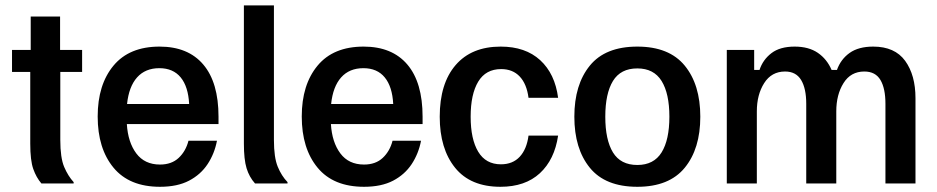

<svg xmlns="http://www.w3.org/2000/svg" viewBox="-20 -687 3508 719"><path d="M135 0Q115.8 -22.5 104.6 -54.2Q93.3 -85.8 93.3 -149.2V-417.5H25V-500H95V-625H205V-500H287.5V-417.5H205.8V-163.3Q205.8 -95.8 220.4 -61.7Q235 -27.5 255.8 -5V0Z M579.2 12.5Q464.2 12.5 405 -59.2Q345.8 -130.8 345.8 -250.8Q345.8 -370 405 -441.2Q464.2 -512.5 577.5 -512.5Q684.2 -512.5 741.2 -445.4Q798.3 -378.3 798.3 -250V-222.5H455Q459.2 -154.2 490.4 -112.5Q521.7 -70.8 579.2 -70.8Q622.5 -70.8 649.2 -95.8Q675.8 -120.8 685.8 -160H792.5Q783.3 -111.7 757.5 -72.5Q731.7 -33.3 687.9 -10.4Q644.2 12.5 579.2 12.5ZM455.8 -297.5H688.3Q685 -362.5 656.7 -397.1Q628.3 -431.7 576.7 -431.7Q524.2 -431.7 493.3 -397.1Q462.5 -362.5 455.8 -297.5Z M935 0Q913.3 -24.2 903.3 -57.1Q893.3 -90 893.3 -149.2V-666.7H1005.8V-162.5Q1005.8 -97.5 1020 -62.9Q1034.2 -28.3 1056.7 -5V0Z M1343.3 12.5Q1228.3 12.5 1169.2 -59.2Q1110 -130.8 1110 -250.8Q1110 -370 1169.2 -441.2Q1228.3 -512.5 1341.7 -512.5Q1448.3 -512.5 1505.4 -445.4Q1562.5 -378.3 1562.5 -250V-222.5H1219.2Q1223.3 -154.2 1254.6 -112.5Q1285.8 -70.8 1343.3 -70.8Q1386.7 -70.8 1413.3 -95.8Q1440 -120.8 1450 -160H1556.7Q1547.5 -111.7 1521.7 -72.5Q1495.8 -33.3 1452.1 -10.4Q1408.3 12.5 1343.3 12.5ZM1220 -297.5H1452.5Q1449.2 -362.5 1420.8 -397.1Q1392.5 -431.7 1340.8 -431.7Q1288.3 -431.7 1257.5 -397.1Q1226.7 -362.5 1220 -297.5Z M1854.2 12.5Q1741.7 12.5 1684.2 -58.8Q1626.7 -130 1626.7 -250Q1626.7 -374.2 1686.2 -443.3Q1745.8 -512.5 1855 -512.5Q1947.5 -512.5 2002.9 -461.7Q2058.3 -410.8 2070 -320.8H1959.2Q1952.5 -372.5 1926.3 -400.4Q1900 -428.3 1856.7 -428.3Q1799.2 -428.3 1770.8 -381.2Q1742.5 -334.2 1742.5 -250Q1742.5 -165.8 1770.8 -118.8Q1799.2 -71.7 1855.8 -71.7Q1900 -71.7 1926.3 -100Q1952.5 -128.3 1959.2 -179.2H2070Q2056.7 -89.2 2001.7 -38.3Q1946.7 12.5 1854.2 12.5Z M2366.7 12.5Q2246.7 12.5 2188.8 -58.8Q2130.8 -130 2130.8 -250Q2130.8 -370 2188.8 -441.2Q2246.7 -512.5 2366.7 -512.5Q2485.8 -512.5 2544.2 -441.2Q2602.5 -370 2602.5 -250Q2602.5 -130 2544.2 -58.8Q2485.8 12.5 2366.7 12.5ZM2366.7 -69.2Q2428.3 -69.2 2457.5 -116.2Q2486.7 -163.3 2486.7 -250Q2486.7 -336.7 2457.5 -383.8Q2428.3 -430.8 2366.7 -430.8Q2304.2 -430.8 2275.4 -383.8Q2246.7 -336.7 2246.7 -250Q2246.7 -163.3 2275.4 -116.2Q2304.2 -69.2 2366.7 -69.2Z M2701.7 0V-500H2804.2V-425H2824.2Q2836.7 -463.3 2868.8 -487.9Q2900.8 -512.5 2955.8 -512.5Q3008.3 -512.5 3042.5 -489.2Q3076.7 -465.8 3094.2 -425H3114.2Q3128.3 -465 3161.7 -488.8Q3195 -512.5 3250 -512.5Q3330.8 -512.5 3369.6 -459.2Q3408.3 -405.8 3408.3 -319.2V0H3295.8V-298.3Q3295.8 -355.8 3277.1 -387.5Q3258.3 -419.2 3216.7 -419.2Q3165.8 -419.2 3138.8 -375.8Q3111.7 -332.5 3111.7 -270V0H2999.2V-298.3Q2999.2 -355.8 2980 -387.5Q2960.8 -419.2 2920 -419.2Q2869.2 -419.2 2841.7 -375.8Q2814.2 -332.5 2814.2 -270V0Z"/></svg>

Font: Familjen Grotesk GF Medium
Style: Regular
Weight: 500
Designer: Anders Wikstroem, Jonas Baeckman, Matilda Gysing, Kristian Moeller
Foundry: Familjen STHLM AB
Version: Version 2.000; Beta; Release 4; Build 6